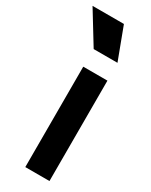

<svg xmlns="http://www.w3.org/2000/svg" viewBox="-268 -857 707 901"><g transform="rotate(30 86.0 -406.5)"><path d="M179 -640 114 -813H-56L50 -640ZM180 0V-544H49V0Z"/></g></svg>

Font: Plus Jakarta Sans
Style: Bold
Weight: 700
Designer: Gumpita Rahayu
Foundry: Tokotype
Version: Version 2.071;gftools[0.9.30]